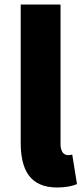

<svg xmlns="http://www.w3.org/2000/svg" viewBox="-20 -819 372 853"><path d="M234 14C273 14 303 7 322 -1L301 -132C291 -130 287 -130 281 -130C267 -130 249 -141 249 -178V-799H72V-185C72 -66 112 14 234 14Z"/></svg>

Font: Noto Sans T Chinese Black
Style: Bold
Weight: 900
Designer: Ryoko NISHIZUKA (kana & ideographs); Paul D. Hunt (Latin, Greek & Cyrillic); Wenlong ZHANG (bopomofo); Sandoll Communica
Foundry: Adobe Systems Incorporated
Version: Version 1.000;PS 1;hotconv 1.0.78;makeotf.lib2.5.61930